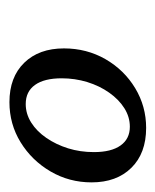

<svg xmlns="http://www.w3.org/2000/svg" viewBox="19 -641 331 409"><g transform="rotate(90 184.5 -436.5)"><path d="M197.6 -291.1Q144.4 -291.1 113.7 -322.6Q83.1 -354 83.1 -407.3Q83.1 -455.6 106 -495.6Q129 -535.5 167.7 -558.9Q206.5 -582.3 252.4 -582.3Q306.5 -582.3 337.5 -550.8Q368.5 -519.4 368.5 -466.1Q368.5 -418.5 345.2 -378.6Q321.8 -338.7 283.1 -314.9Q244.4 -291.1 197.6 -291.1ZM201.6 -325.8Q222.6 -325.8 241.1 -337.5Q259.7 -349.2 273.8 -369.8Q287.9 -390.3 296 -416.1Q304 -441.9 304 -471Q304 -508.1 289.9 -527.8Q275.8 -547.6 250 -547.6Q229 -547.6 210.5 -535.9Q191.9 -524.2 177.4 -503.6Q162.9 -483.1 154.8 -456.9Q146.8 -430.6 146.8 -402.4Q146.8 -365.3 160.9 -345.6Q175 -325.8 201.6 -325.8Z"/></g></svg>

Font: Playfair 9pt
Style: Italic
Weight: 400
Italic angle: -15.6°
Designer: Claus Eggers Sørensen
Foundry: Claus Eggers Sørensen
Version: Version 2.001;gftools[0.9.30]